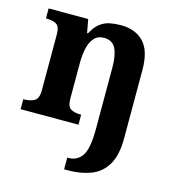

<svg xmlns="http://www.w3.org/2000/svg" viewBox="-115 -646 897 984"><g transform="rotate(15 333.5 -154.5)"><path d="M315 240V178H321Q368 178 393.5 140Q419 102 419 0V-329Q419 -394 401 -429Q383 -464 339 -464Q306 -464 287 -442.5Q268 -421 260 -385.5Q252 -350 252 -309V-118Q252 -76 271.5 -64.5Q291 -53 324 -53H327V0H20V-53H22Q56 -53 78 -65Q100 -77 100 -122V-418Q100 -460 80.5 -471.5Q61 -483 28 -483H25V-536H235L248 -465H253Q273 -503 296.5 -520.5Q320 -538 347.5 -543.5Q375 -549 406 -549Q483 -549 527 -503Q571 -457 571 -356V8Q571 97 540.5 148Q510 199 456.5 219.5Q403 240 334 240Z"/></g></svg>

Font: Noto Serif Tamil
Style: Bold Italic
Weight: 700
Italic angle: -12°
Designer: Indian Type Foundry, Tom Grace, and the Monotype Design Team
Foundry: Monotype Imaging Inc.
Version: Version 2.003; ttfautohint (v1.8.4.7-5d5b)